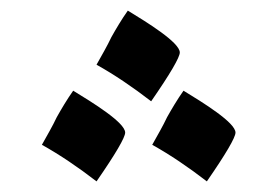

<svg xmlns="http://www.w3.org/2000/svg" viewBox="-20 -420 506 362"><path d="M265 -229C301 -281 319 -312 319 -321C319 -340 257 -378 221 -400C209 -383 199 -366 190 -350C182 -333 172 -316 162 -298C196 -279 230 -256 265 -229ZM162 -78C198 -130 216 -161 216 -170C216 -189 154 -227 118 -249C106 -232 96 -215 87 -199C79 -182 69 -165 59 -147C93 -128 127 -105 162 -78ZM370 -78C406 -130 424 -161 424 -170C424 -189 362 -227 326 -249C314 -232 304 -215 295 -199C287 -182 277 -165 267 -147C301 -128 335 -105 370 -78Z"/></svg>

Font: Noto Naskh Arabic UI
Style: Bold
Weight: 700
Designer: Monotype Design Team, David Williams, Mohamad Dakak and Nizar Qandah
Foundry: Monotype Imaging Inc.
Version: Version 2.016